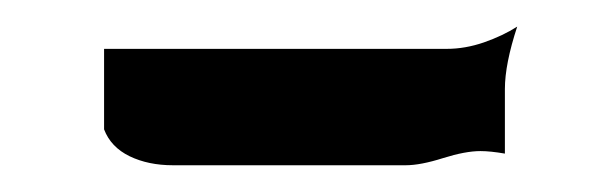

<svg xmlns="http://www.w3.org/2000/svg" viewBox="-20 -325 465 145"><path d="M58.6 -227.3V-288.1H317.4Q331.3 -288.1 345.5 -293Q359.6 -297.9 370.6 -304.9Q361.3 -276.6 361.3 -257.8V-209Q350.3 -210.9 342.8 -210.9Q331.5 -210.9 314.6 -205.6Q297.6 -200.2 286.4 -200.2H110.6Q92 -200.2 77.9 -207Q63.7 -213.9 58.6 -227.3Z"/></svg>

Font: AgreloyInT3
Style: Medium
Weight: 400
Designer: gluk
Foundry: gluk
Version: Version 0.27